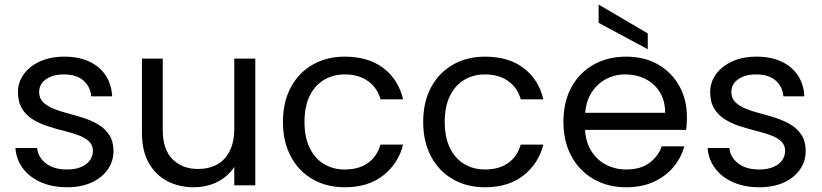

<svg xmlns="http://www.w3.org/2000/svg" viewBox="-20 -802 3558 831"><path d="M271.1 8.5Q207.3 8.5 157.9 -12.9Q108.5 -34.3 79.5 -72.9Q50.4 -111.4 46.7 -161.4H140.7Q144.5 -121.5 178.6 -95Q212.8 -68.4 269.8 -68.4Q306 -68.4 330.9 -79.1Q355.9 -89.8 369 -108Q382.1 -126.2 382.1 -148.6Q382.1 -174.8 364.3 -191Q346.6 -207.2 317.7 -217.4Q288.9 -227.7 254.4 -236.3Q219.9 -244.9 185.4 -256.2Q150.9 -267.4 122 -285.2Q93.2 -302.9 75.4 -331.6Q57.7 -360.2 57.7 -403.7Q57.7 -445.7 82.7 -480.5Q107.7 -515.3 152.9 -536.1Q198.1 -556.8 259.1 -556.8Q319.9 -556.8 365.1 -536.1Q410.3 -515.3 436.4 -477Q462.5 -438.7 465.5 -385.2H374.5Q371.5 -426.3 341.5 -453.1Q311.4 -479.9 256.1 -479.9Q222.9 -479.9 198.9 -469.8Q174.8 -459.7 162.1 -443.1Q149.4 -426.4 149.4 -404.4Q149.4 -376.5 166.8 -359.5Q184.2 -342.4 212.3 -331.2Q240.4 -319.9 274.4 -311.2Q308.4 -302.5 342.5 -291.3Q376.6 -280.2 405.5 -263Q434.3 -245.9 452.4 -218.8Q470.6 -191.6 471.3 -149.4Q471.3 -104.6 446.7 -68.8Q422 -33 376.9 -12.3Q331.7 8.5 271.1 8.5Z M1085 -548.3V0H994V-548.3ZM684.4 -548.3V-239.4Q684.4 -155.5 726.5 -113.1Q768.5 -70.7 837.1 -70.7Q884 -70.7 919.4 -90Q954.9 -109.3 974.4 -148.9Q994 -188.4 994 -246.7L1016.9 -140.1Q1008.1 -93 979.1 -59.6Q950.1 -26.2 908.4 -8.8Q866.7 8.5 819 8.5Q756.2 8.5 705.2 -17.5Q654.2 -43.5 624.3 -96Q594.4 -148.5 594.4 -227V-548.3Z M1204.6 -274.5Q1204.6 -360.8 1238.9 -424.3Q1273.1 -487.8 1333.6 -522.3Q1394.2 -556.8 1472.2 -556.8Q1574.2 -556.8 1639.2 -507.5Q1704.2 -458.1 1724.7 -372.1H1626.9Q1613.2 -421.9 1572.9 -450.9Q1532.7 -479.9 1472.2 -479.9Q1422.3 -479.9 1382.8 -456.6Q1343.2 -433.2 1320.6 -387.5Q1297.9 -341.9 1297.9 -274.5Q1297.9 -207.4 1320.6 -161.3Q1343.2 -115.1 1382.8 -91.8Q1422.3 -68.4 1472.2 -68.4Q1532.7 -68.4 1572.2 -96.3Q1611.6 -124.1 1626.9 -176.2H1724.7Q1704.2 -94.7 1639.2 -43.1Q1574.2 8.5 1472.2 8.5Q1394.2 8.5 1333.6 -26Q1273.1 -60.5 1238.9 -124.4Q1204.6 -188.3 1204.6 -274.5Z M1811.6 -274.5Q1811.6 -360.8 1845.9 -424.3Q1880.1 -487.8 1940.6 -522.3Q2001.2 -556.8 2079.2 -556.8Q2181.2 -556.8 2246.2 -507.5Q2311.2 -458.1 2331.7 -372.1H2233.9Q2220.2 -421.9 2179.9 -450.9Q2139.7 -479.9 2079.2 -479.9Q2029.3 -479.9 1989.8 -456.6Q1950.2 -433.2 1927.6 -387.5Q1904.9 -341.9 1904.9 -274.5Q1904.9 -207.4 1927.6 -161.3Q1950.2 -115.1 1989.8 -91.8Q2029.3 -68.4 2079.2 -68.4Q2139.7 -68.4 2179.2 -96.3Q2218.6 -124.1 2233.9 -176.2H2331.7Q2311.2 -94.7 2246.2 -43.1Q2181.2 8.5 2079.2 8.5Q2001.2 8.5 1940.6 -26Q1880.1 -60.5 1845.9 -124.4Q1811.6 -188.3 1811.6 -274.5Z M2495.1 -239.9 2495.9 -313.7H2858.8Q2859 -353.8 2845.4 -384.7Q2831.8 -415.6 2807.8 -437Q2783.7 -458.5 2752.5 -469.2Q2721.4 -479.9 2686.2 -479.9Q2638.8 -479.9 2599.3 -457.8Q2559.7 -435.7 2535.8 -393.7Q2511.9 -351.7 2511.9 -290.1V-254.9Q2511.9 -195.6 2536.2 -153.7Q2560.5 -111.8 2601.1 -90.1Q2641.8 -68.4 2690 -68.4Q2752 -68.4 2790.3 -96.7Q2828.7 -124.9 2843.9 -168.6H2941.7Q2928.2 -118.9 2894.7 -79Q2861.2 -39 2809.8 -15.2Q2758.4 8.5 2690 8.5Q2611.9 8.5 2550.7 -26Q2489.4 -60.5 2454 -124.4Q2418.6 -188.3 2418.6 -274.5Q2418.6 -361.5 2453.3 -424.7Q2487.9 -487.8 2549.2 -522.3Q2610.4 -556.8 2690 -556.8Q2769.9 -556.8 2828.7 -522.7Q2887.5 -488.6 2920.3 -429.5Q2953.1 -370.5 2953.1 -295.4Q2953.1 -280.1 2952.3 -267Q2951.6 -253.9 2949.8 -239.9ZM2570.9 -703.2V-782.3L2783.6 -657.4V-589Z M3267.1 8.5Q3203.3 8.5 3153.9 -12.9Q3104.5 -34.3 3075.5 -72.9Q3046.4 -111.4 3042.7 -161.4H3136.7Q3140.5 -121.5 3174.6 -95Q3208.8 -68.4 3265.8 -68.4Q3302 -68.4 3326.9 -79.1Q3351.9 -89.8 3365 -108Q3378.1 -126.2 3378.1 -148.6Q3378.1 -174.8 3360.3 -191Q3342.6 -207.2 3313.7 -217.4Q3284.9 -227.7 3250.4 -236.3Q3215.9 -244.9 3181.4 -256.2Q3146.9 -267.4 3118 -285.2Q3089.2 -302.9 3071.4 -331.6Q3053.7 -360.2 3053.7 -403.7Q3053.7 -445.7 3078.7 -480.5Q3103.7 -515.3 3148.9 -536.1Q3194.1 -556.8 3255.1 -556.8Q3315.9 -556.8 3361.1 -536.1Q3406.3 -515.3 3432.4 -477Q3458.5 -438.7 3461.5 -385.2H3370.5Q3367.5 -426.3 3337.5 -453.1Q3307.4 -479.9 3252.1 -479.9Q3218.9 -479.9 3194.9 -469.8Q3170.8 -459.7 3158.1 -443.1Q3145.4 -426.4 3145.4 -404.4Q3145.4 -376.5 3162.8 -359.5Q3180.2 -342.4 3208.3 -331.2Q3236.4 -319.9 3270.4 -311.2Q3304.4 -302.5 3338.5 -291.3Q3372.6 -280.2 3401.5 -263Q3430.3 -245.9 3448.4 -218.8Q3466.6 -191.6 3467.3 -149.4Q3467.3 -104.6 3442.7 -68.8Q3418 -33 3372.9 -12.3Q3327.7 8.5 3267.1 8.5Z"/></svg>

Font: Poppins Variable
Style: Regular
Weight: 100
Designer: Jonny Pinhorn
Foundry: Indian Type Foundry
Version: Version 6.000